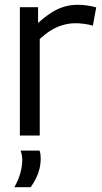

<svg xmlns="http://www.w3.org/2000/svg" viewBox="-20 -566 425 802"><path d="M139 -536V-470Q169 -497 195 -513.5Q221 -530 248 -538Q275 -546 304 -546Q325 -546 345 -543Q365 -540 382 -535L368 -459Q350 -464 330.5 -466.5Q311 -469 294 -469Q259 -469 222.5 -454.5Q186 -440 146 -403V0H63V-536ZM40 216Q57 186 65 157Q73 128 73 101Q73 90 71 80.5Q69 71 66 63H145Q148 70 149 78.5Q150 87 150 96Q150 118 145 139Q140 160 130.5 179Q121 198 108 216Z"/></svg>

Font: Georama ExtraCondensed Thin
Style: Regular
Weight: 400
Version: Version 1.001